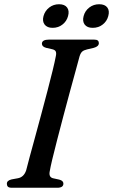

<svg xmlns="http://www.w3.org/2000/svg" viewBox="-20 -887 534 907"><path d="M215.5 -80.5Q208 -49 232.5 -44.5L260 -38.5Q279.5 -33.5 279.5 -19.5Q279.5 0 250 0H37Q22.5 0 17.5 -5Q12.5 -10 12.5 -18Q11.5 -34 34.5 -39.5L64.5 -45Q92.5 -50 103.5 -82Q109 -104.5 120.2 -145.8Q131.5 -187 145.8 -239.5Q160 -292 175.2 -348.2Q190.5 -404.5 204.2 -457.5Q218 -510.5 228.5 -553.2Q239 -596 243.5 -620.5Q247 -635.5 243.5 -643.5Q240 -651.5 226.5 -654.5L198 -661Q178 -666.5 178 -680.5Q178 -700 212.5 -700H423Q437 -700 442 -695.5Q447 -691 447 -683.5Q447 -667.5 423 -661L391 -653.5Q376 -650 368.5 -643.5Q361 -637 356 -621.5Q349 -596 336.8 -550.8Q324.5 -505.5 309.2 -450Q294 -394.5 278.8 -336.5Q263.5 -278.5 250 -226.2Q236.5 -174 227.2 -135.2Q218 -96.5 215.5 -80.5ZM228.5 -755.5Q202.5 -755.5 190.8 -771Q179 -786.5 185.5 -811Q192.5 -836 212.5 -851.5Q232.5 -867 259 -867Q285.5 -867 297 -851.5Q308.5 -836 301.5 -811Q295 -786.5 275 -771Q255 -755.5 228.5 -755.5ZM418 -755.5Q391.5 -755.5 380 -771Q368.5 -786.5 375 -811Q381.5 -836 401.8 -851.5Q422 -867 448.5 -867Q475.5 -867 487 -851.5Q498.5 -836 491.5 -811Q485 -786.5 465 -771Q445 -755.5 418 -755.5Z"/></svg>

Font: Fraunces 9pt S000
Style: Italic
Weight: 400
Italic angle: -16°
Version: Version 1.000; ttfautohint (v1.8.3)